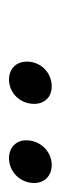

<svg xmlns="http://www.w3.org/2000/svg" viewBox="126 -872 135 427"><g transform="rotate(90 193.5 -658.5)"><path d="M157 -611C186 -611 211 -635 211 -667C211 -690 196 -706 172 -706C142 -706 117 -682 117 -651C117 -627 133 -611 157 -611ZM332 -611C361 -611 387 -635 387 -667C387 -690 371 -706 347 -706C317 -706 292 -681 292 -649C292 -627 308 -611 332 -611Z"/></g></svg>

Font: Arthouse Owned Light
Style: Italic
Weight: 300
Italic angle: -10°
Designer: Jeremy Tribby
Foundry: Tribby Type
Version: Version 1.000;PS 001.000;hotconv 1.0.88;makeotf.lib2.5.64775